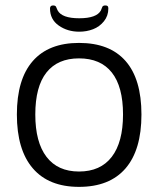

<svg xmlns="http://www.w3.org/2000/svg" viewBox="-20 -695 593 719"><path d="M276.7 -576.3Q232.7 -576.3 200 -599.3Q167.3 -622.3 167.3 -663.1Q167.3 -674.6 178.8 -674.6Q183.5 -674.6 186.1 -673.2Q188.7 -671.8 189.7 -670Q190.6 -668.3 192.4 -663.7Q194.2 -659.1 195.8 -656Q211.7 -626.6 276.7 -626.6Q342.1 -626.6 357.9 -656Q359.1 -658.7 360.9 -663.7Q362.7 -668.6 363.7 -670.2Q364.6 -671.8 367.2 -673.2Q369.8 -674.6 374.2 -674.6Q380.9 -674.6 383.3 -672Q385.7 -669.4 385.7 -663.1Q385.7 -635.8 369.2 -615.3Q352.8 -594.9 328.6 -585.6Q304.4 -576.3 276.7 -576.3ZM275.9 4.8Q162.5 4.8 102.9 -64.6Q43.2 -134 43.2 -266.3Q43.2 -398.3 102.7 -466.3Q162.1 -534.3 275.9 -534.3Q390.8 -534.3 450.3 -466.5Q509.7 -398.7 509.7 -266.3Q509.7 -133.6 450.1 -64.4Q390.4 4.8 275.9 4.8ZM275.9 -52.7Q356.3 -52.7 398.5 -107.6Q440.7 -162.5 440.7 -266.3Q440.7 -370.6 398.7 -423.5Q356.7 -476.4 275.9 -476.4Q195.8 -476.4 154 -423.5Q112.2 -370.6 112.2 -266.3Q112.2 -162.5 154.2 -107.6Q196.2 -52.7 275.9 -52.7Z"/></svg>

Font: Jaldi
Style: Regular
Weight: 400
Designer: Pablo Cosgaya and Nicolas Silva
Foundry: Omnibus-Type
Version: Version 1.001;PS 001.001;hotconv 1.0.70;makeotf.lib2.5.58329